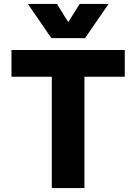

<svg xmlns="http://www.w3.org/2000/svg" viewBox="-20 -951 690 971"><path d="M242 0V-563H38V-698H611V-563H407V0ZM121 -931H268L325 -839L383 -931H529L410 -758H240Z"/></svg>

Font: Azeret Mono
Style: Bold
Weight: 700
Designer: Martin Vácha
Foundry: Displaay
Version: Version 1.002